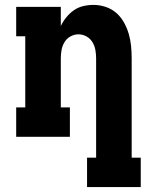

<svg xmlns="http://www.w3.org/2000/svg" viewBox="-20 -558 640 783"><path d="M335 205V85H372V-320Q372 -337 369 -354Q366 -371 357 -386Q348 -401 332.5 -409.5Q317 -418 300 -418Q283 -418 267.5 -409.5Q252 -401 243 -386Q234 -371 231 -354Q228 -337 228 -320V-120H265V0H46V-120H83V-410H46V-530H228V-452Q237 -471 250.5 -487.5Q264 -504 281 -516Q298 -528 319 -533Q340 -538 361 -538Q386 -538 410.5 -530Q435 -522 454 -505.5Q473 -489 485.5 -466.5Q498 -444 505 -420Q512 -396 514.5 -370.5Q517 -345 517 -320V85H554V205Z"/></svg>

Font: Iosevka Slab Heavy Extended
Style: Regular
Weight: 900
Width: 7
Monospace: yes
Designer: Belleve Invis
Foundry: Belleve Invis
Version: Version 11.1.0; ttfautohint (v1.8.3)